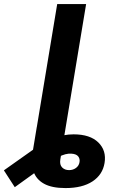

<svg xmlns="http://www.w3.org/2000/svg" viewBox="-152 -748 600 972"><path d="M179.3 204.1Q110.2 204.1 70.6 182Q30.9 159.8 17.4 119.6Q3.9 79.3 12.6 25.6L34.2 -105H180.8L153.4 59.1Q149.1 86.1 162.5 99.6Q175.9 113.2 197.8 113.2Q217.7 113.2 232.8 102.1Q247.8 90.9 250.6 72.6Q253.5 55.7 243.8 43.6Q234.1 31.6 210.4 30Q195.3 28.7 178.9 32.9Q162.5 37.1 140.9 48.4Q119.3 59.8 88.3 80.4L-77.2 199.6L-132.3 114.4L27.7 1.2Q68.3 -28.3 118.7 -48.1Q169.1 -67.9 220.5 -67.9Q304.1 -67.9 345.9 -26.7Q387.7 14.4 377.3 77.1Q367.5 136.6 316.3 170.3Q265 204.1 179.3 204.1ZM284 -727.5 163.4 0H17L137.6 -727.5Z"/></svg>

Font: Inter
Style: Italic
Weight: 400
Italic angle: -9.3988°
Designer: Rasmus Andersson
Foundry: rsms
Version: Version 4.001;git-66647c0bb